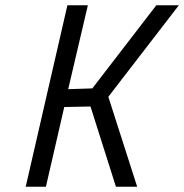

<svg xmlns="http://www.w3.org/2000/svg" viewBox="-20 -712 702 732"><path d="M237 -692H315L240 -372L332 -375L576 -692H662L393 -343L503 0H422L325 -306L225 -304L155 0H78Z"/></svg>

Font: Cairo
Style: Italic
Weight: 400
Italic angle: -13°
Designer: Mohamed Gaber, Accademia di Belle Arti di Urbino and others
Foundry: Kief Type Foundry, Accademia di Belle Arti di Urbino and others
Version: Version 3.011